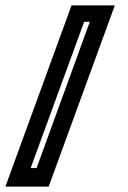

<svg xmlns="http://www.w3.org/2000/svg" viewBox="-23 -633 477 714"><path d="M158 61H-3L243 -613H404ZM290 -552 91 -8H113L311 -552Z"/></svg>

Font: Blaka Hollow
Style: Regular
Weight: 400
Designer: Mohamed Gaber
Foundry: Kief Type Foundry
Version: Version 1.003; ttfautohint (v1.8.4.7-5d5b)